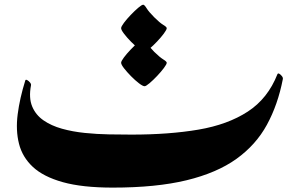

<svg xmlns="http://www.w3.org/2000/svg" viewBox="-20 -811 1299 835"><path d="M470.2 4.9Q337.9 4.9 253.2 -18.8Q168.5 -42.5 122.8 -85.2Q77.1 -127.9 62.5 -186.3Q47.9 -244.6 56.9 -314.2Q65.9 -383.8 89.8 -460.4Q91.3 -466.3 97.9 -462.9Q104.5 -459.5 110.4 -452.4Q116.2 -445.3 114.7 -439.5Q104.5 -385.3 119.9 -348.1Q135.3 -311 169.2 -287.6Q203.1 -264.2 249.5 -251.2Q295.9 -238.3 348.6 -232.9Q401.4 -227.5 453.9 -226.6Q506.3 -225.6 551.8 -225.6Q715.8 -225.6 843.3 -247.3Q970.7 -269 1057.9 -325.9Q1145 -382.8 1186.5 -488.3Q1189 -493.7 1195.1 -490Q1201.2 -486.3 1206.3 -479.5Q1211.4 -472.7 1210 -466.8Q1188.5 -356 1140.9 -268.6Q1093.3 -181.2 1008.3 -120.1Q923.3 -59.1 791.5 -27.1Q659.7 4.9 470.2 4.9ZM705.1 -688.5Q705.1 -682.1 692.9 -665.5Q680.7 -648.9 663.3 -630.6Q646 -612.3 630.4 -599.1Q614.7 -585.9 608.9 -585.9Q601.1 -585.9 584.5 -598.6Q567.9 -611.3 550 -629.4Q532.2 -647.5 519.5 -664.1Q506.8 -680.7 506.8 -688.5Q506.8 -695.3 519 -711.7Q531.2 -728 548.6 -746.1Q565.9 -764.2 581.3 -777.3Q596.7 -790.5 603 -790.5Q608.4 -790 617.7 -774.9Q627 -759.8 650.9 -735.8Q674.8 -711.9 689.9 -702.9Q705.1 -693.8 705.1 -688.5ZM705.1 -538.1Q705.1 -531.7 692.9 -515.4Q680.7 -499 663.3 -480.7Q646 -462.4 630.4 -449.2Q614.7 -436 608.9 -436Q601.1 -436 584.5 -448.7Q567.9 -461.4 550 -479.5Q532.2 -497.6 519.5 -513.9Q506.8 -530.3 506.8 -538.1Q506.8 -544.9 519 -561.3Q531.2 -577.6 548.6 -595.7Q565.9 -613.8 581.3 -627Q596.7 -640.1 603 -640.1Q608.4 -639.6 617.7 -624.8Q627 -609.9 650.9 -585.4Q674.8 -562 689.9 -552.7Q705.1 -543.5 705.1 -538.1Z"/></svg>

Font: Awami Nastaliq
Style: Bold
Weight: 700
Designer: Peter Martin, SIL International
Foundry: SIL International
Version: Version 3.100